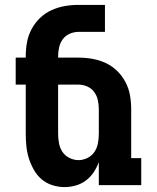

<svg xmlns="http://www.w3.org/2000/svg" viewBox="-20 -755 640 783"><path d="M243 8Q218 8 193 0Q168 -8 149 -24.5Q130 -41 117.5 -63.5Q105 -86 97.5 -110Q90 -134 87.5 -159.5Q85 -185 85 -210V-410H44V-520H85V-525Q85 -554 90 -582Q95 -610 108.5 -635.5Q122 -661 142.5 -681Q163 -701 189 -713Q215 -725 243 -730Q271 -735 300 -735H408V-625H300Q282 -625 264.5 -617.5Q247 -610 236 -595Q225 -580 221 -561.5Q217 -543 217 -525V-520H300Q329 -520 357 -515Q385 -510 411 -498Q437 -486 457.5 -466Q478 -446 491.5 -420.5Q505 -395 510 -367Q515 -339 515 -310V-110H556V0H383V-94Q375 -72 362 -52.5Q349 -33 330.5 -19Q312 -5 289 1.5Q266 8 243 8ZM300 -102Q319 -102 337 -111Q355 -120 365.5 -136Q376 -152 379.5 -171.5Q383 -191 383 -210V-310Q383 -328 379 -346.5Q375 -365 364 -380Q353 -395 335.5 -402.5Q318 -410 300 -410H217V-210Q217 -191 220.5 -171.5Q224 -152 234.5 -136Q245 -120 263 -111Q281 -102 300 -102Z"/></svg>

Font: Iosevka HT Extrabold Extended
Style: Regular
Weight: 800
Width: 7
Monospace: yes
Designer: Belleve Invis
Foundry: Belleve Invis
Version: Version 32.3.0; ttfautohint (v1.8.4)